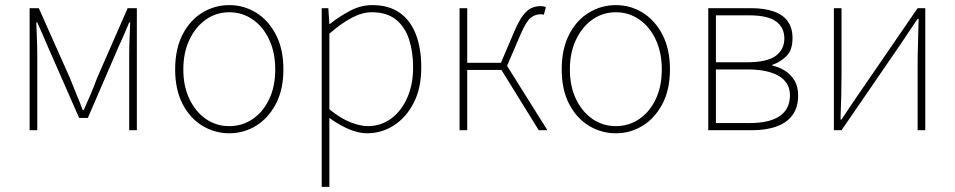

<svg xmlns="http://www.w3.org/2000/svg" viewBox="-20 -510 3740 752"><path d="M96 0V-478H132L254 -204Q266 -173 279 -142Q292 -111 304 -79H308Q322 -111 335.5 -142Q349 -173 360 -204L480 -478H516V0H486V-292Q486 -310 486.5 -331Q487 -352 488 -375.5Q489 -399 490 -422H486Q476 -397 465.5 -373.5Q455 -350 444 -326L324 -48H290L168 -326Q158 -350 147.5 -373.5Q137 -397 126 -422H122Q123 -399 124 -375.5Q125 -352 125.5 -331Q126 -310 126 -292V0Z M878 12Q821 12 772.5 -17.5Q724 -47 695 -103Q666 -159 666 -238Q666 -318 695 -374.5Q724 -431 772.5 -460.5Q821 -490 878 -490Q935 -490 983 -460.5Q1031 -431 1060.5 -374.5Q1090 -318 1090 -238Q1090 -159 1060.5 -103Q1031 -47 983 -17.5Q935 12 878 12ZM878 -16Q929 -16 970 -44Q1011 -72 1034.5 -122Q1058 -172 1058 -238Q1058 -304 1034.5 -354.5Q1011 -405 970 -433.5Q929 -462 878 -462Q827 -462 786.5 -433.5Q746 -405 722 -354.5Q698 -304 698 -238Q698 -172 722 -122Q746 -72 786.5 -44Q827 -16 878 -16Z M1240 222V-478H1266L1270 -416H1272Q1308 -445 1350.5 -467.5Q1393 -490 1438 -490Q1503 -490 1545.5 -460Q1588 -430 1609 -375Q1630 -320 1630 -246Q1630 -165 1600.5 -107.5Q1571 -50 1523 -19Q1475 12 1418 12Q1384 12 1346.5 -4Q1309 -20 1270 -48V42V222ZM1420 -16Q1472 -16 1512 -45.5Q1552 -75 1575 -127Q1598 -179 1598 -246Q1598 -307 1582 -356Q1566 -405 1530.5 -433.5Q1495 -462 1436 -462Q1399 -462 1358 -440.5Q1317 -419 1270 -378V-82Q1314 -46 1353 -31Q1392 -16 1420 -16Z M1780 0V-478H1810V-264H1942L1994 -386Q2013 -430 2029.5 -451Q2046 -472 2062.5 -479Q2079 -486 2098 -486Q2110 -486 2118 -482L2110 -452Q2106 -454 2103.5 -454Q2101 -454 2096 -454Q2077 -454 2059.5 -441Q2042 -428 2020 -378L1966 -252L2124 0H2090L1944 -236H1810V0Z M2392 12Q2335 12 2286.5 -17.5Q2238 -47 2209 -103Q2180 -159 2180 -238Q2180 -318 2209 -374.5Q2238 -431 2286.5 -460.5Q2335 -490 2392 -490Q2449 -490 2497 -460.5Q2545 -431 2574.5 -374.5Q2604 -318 2604 -238Q2604 -159 2574.5 -103Q2545 -47 2497 -17.5Q2449 12 2392 12ZM2392 -16Q2443 -16 2484 -44Q2525 -72 2548.5 -122Q2572 -172 2572 -238Q2572 -304 2548.5 -354.5Q2525 -405 2484 -433.5Q2443 -462 2392 -462Q2341 -462 2300.5 -433.5Q2260 -405 2236 -354.5Q2212 -304 2212 -238Q2212 -172 2236 -122Q2260 -72 2300.5 -44Q2341 -16 2392 -16Z M2754 0V-478H2922Q2973 -478 3009.5 -465.5Q3046 -453 3065 -427Q3084 -401 3084 -361Q3084 -314 3060.5 -290.5Q3037 -267 3005 -256V-253Q3030 -248 3053 -234Q3076 -220 3091 -196Q3106 -172 3106 -136Q3106 -90 3084.5 -60Q3063 -30 3022.5 -15Q2982 0 2926 0ZM2784 -266H2903Q2984 -266 3018 -291Q3052 -316 3052 -359Q3052 -403 3019 -426.5Q2986 -450 2913 -450H2784ZM2784 -28H2916Q2994 -28 3034 -55.5Q3074 -83 3074 -137Q3074 -186 3031 -212Q2988 -238 2908 -238H2784Z M3246 0V-478H3276V-224Q3276 -184 3275 -137Q3274 -90 3272 -42H3276Q3291 -65 3311 -94.5Q3331 -124 3346 -146L3574 -478H3604V0H3574V-254Q3574 -294 3575.5 -341Q3577 -388 3578 -436H3574Q3559 -414 3539 -384.5Q3519 -355 3504 -332L3276 0Z"/></svg>

Font: Source Sans 3 VF
Style: Regular
Weight: 200
Designer: Paul D. Hunt
Foundry: Adobe
Version: Version 3.046;hotconv 1.0.118;makeotfexe 2.5.65603